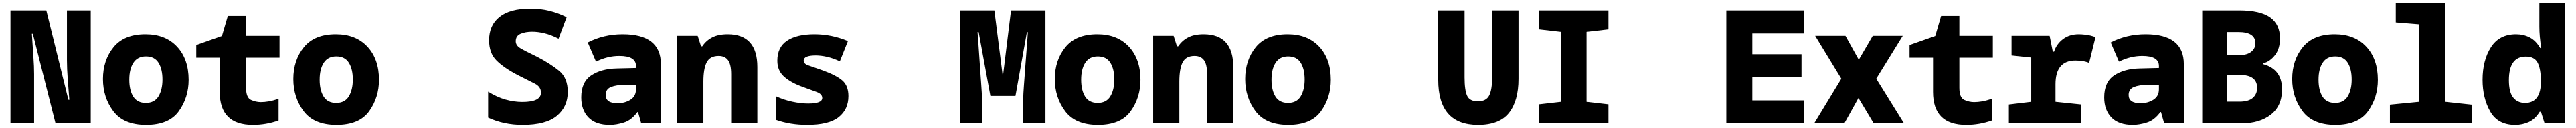

<svg xmlns="http://www.w3.org/2000/svg" viewBox="-20 -780 16240 810"><path d="M195 0V-311Q195 -361 191 -415Q187 -469 181 -566H187L330 0H552V-714H402V-397Q402 -345 407 -279Q412 -213 417 -149H411L272 -714H46V0Z M1169 -275Q1169 -406 1096 -484.5Q1023 -563 897 -563Q762 -563 695.5 -481Q629 -399 629 -280Q629 -164 694 -77Q759 10 901 10Q1045 10 1107 -76.5Q1169 -163 1169 -275ZM795 -276Q795 -343 821 -383Q847 -423 900 -423Q954 -423 979 -383Q1004 -343 1004 -277Q1004 -212 979 -170.5Q954 -129 899 -129Q845 -129 820 -169Q795 -209 795 -276Z M1736 -18V-155Q1700 -143 1673.5 -138.5Q1647 -134 1624 -134Q1593 -134 1562 -148Q1531 -162 1531 -225V-415H1742V-553H1531V-679H1416L1379 -552L1217 -495V-415H1365V-198Q1365 10 1574 10Q1658 10 1736 -18Z M2369 -275Q2369 -406 2296 -484.5Q2223 -563 2097 -563Q1962 -563 1895.5 -481Q1829 -399 1829 -280Q1829 -164 1894 -77Q1959 10 2101 10Q2245 10 2307 -76.5Q2369 -163 2369 -275ZM1995 -276Q1995 -343 2021 -383Q2047 -423 2100 -423Q2154 -423 2179 -383Q2204 -343 2204 -277Q2204 -212 2179 -170.5Q2154 -129 2099 -129Q2045 -129 2020 -169Q1995 -209 1995 -276Z M3559 -198Q3559 -287 3505 -331.5Q3451 -376 3367 -420Q3290 -457 3260.5 -474.5Q3231 -492 3231 -519Q3231 -553 3261.5 -566Q3292 -579 3335 -579Q3371 -579 3412.5 -569Q3454 -559 3501 -535L3552 -671Q3500 -697 3444.5 -711Q3389 -725 3323 -725Q3194 -725 3128.5 -672.5Q3063 -620 3063 -525Q3063 -444 3109.5 -397.5Q3156 -351 3242 -306Q3314 -270 3352 -250.5Q3390 -231 3390 -194Q3390 -135 3273 -135Q3221 -135 3167 -150Q3113 -165 3057 -200V-36Q3156 10 3274 10Q3422 10 3490.5 -47.5Q3559 -105 3559 -198Z M3798 -179Q3798 -216 3831.5 -229.5Q3865 -243 3920 -243L3989 -244V-215Q3989 -171 3954 -149Q3919 -127 3873 -127Q3798 -127 3798 -179ZM3998 -71H4002L4022 0H4146V-374Q4146 -563 3905 -563Q3785 -563 3685 -511L3737 -390Q3809 -426 3884 -426Q3989 -426 3989 -363V-350L3868 -347Q3770 -345 3707 -303Q3644 -261 3644 -164Q3644 -84 3689.5 -37Q3735 10 3824 10Q3865 10 3913 -5Q3961 -20 3998 -71Z M4414 0V-264Q4414 -346 4435 -386Q4456 -426 4510 -426Q4549 -426 4569 -399.5Q4589 -373 4589 -310V0H4754V-356Q4754 -563 4567 -563Q4508 -563 4469.5 -543Q4431 -523 4407 -487H4399L4378 -553H4249V0Z M5328 -172Q5328 -237 5290.5 -270Q5253 -303 5168 -334Q5104 -357 5075 -366.5Q5046 -376 5046 -397Q5046 -429 5122 -429Q5155 -429 5193 -420.5Q5231 -412 5274 -392L5325 -520Q5222 -563 5114 -563Q5002 -563 4941 -522Q4880 -481 4880 -396Q4880 -335 4919.5 -298Q4959 -261 5027 -235Q5093 -211 5128 -198Q5163 -185 5163 -160Q5163 -125 5075 -125Q5029 -125 4975 -136.5Q4921 -148 4871 -171V-22Q4960 10 5068 10Q5205 10 5266.5 -39Q5328 -88 5328 -172Z M6171 0 6170 -161Q6170 -180 6165.5 -242Q6161 -304 6156 -378Q6151 -452 6147 -509.5Q6143 -567 6142 -577H6149L6223 -173H6381L6453 -576H6459Q6459 -567 6454.5 -509.5Q6450 -452 6444.5 -378.5Q6439 -305 6434.5 -242.5Q6430 -180 6430 -161L6429 0H6570V-714H6353L6303 -306H6300L6248 -714H6030V0Z M7169 -275Q7169 -406 7096 -484.5Q7023 -563 6897 -563Q6762 -563 6695.5 -481Q6629 -399 6629 -280Q6629 -164 6694 -77Q6759 10 6901 10Q7045 10 7107 -76.5Q7169 -163 7169 -275ZM6795 -276Q6795 -343 6821 -383Q6847 -423 6900 -423Q6954 -423 6979 -383Q7004 -343 7004 -277Q7004 -212 6979 -170.5Q6954 -129 6899 -129Q6845 -129 6820 -169Q6795 -209 6795 -276Z M7414 0V-264Q7414 -346 7435 -386Q7456 -426 7510 -426Q7549 -426 7569 -399.5Q7589 -373 7589 -310V0H7754V-356Q7754 -563 7567 -563Q7508 -563 7469.5 -543Q7431 -523 7407 -487H7399L7378 -553H7249V0Z M8369 -275Q8369 -406 8296 -484.5Q8223 -563 8097 -563Q7962 -563 7895.5 -481Q7829 -399 7829 -280Q7829 -164 7894 -77Q7959 10 8101 10Q8245 10 8307 -76.5Q8369 -163 8369 -275ZM7995 -276Q7995 -343 8021 -383Q8047 -423 8100 -423Q8154 -423 8179 -383Q8204 -343 8204 -277Q8204 -212 8179 -170.5Q8154 -129 8099 -129Q8045 -129 8020 -169Q7995 -209 7995 -276Z M9552 -281V-714H9386V-294Q9386 -212 9367 -175.5Q9348 -139 9296 -139Q9244 -139 9228 -174.5Q9212 -210 9212 -290V-714H9046V-275Q9046 10 9297 10Q9432 10 9492 -66Q9552 -142 9552 -281Z M10119 0V-120L9981 -136V-578L10119 -594V-714H9681V-594L9820 -578V-136L9681 -120V0Z M11351 0V-145H11026V-292H11336V-437H11026V-568H11351V-714H10862V0Z M11606 0 11695 -160 11791 0H11982L11807 -282L11974 -553H11785L11697 -402L11613 -553H11422L11587 -282L11416 0Z M12536 -18V-155Q12500 -143 12473.5 -138.5Q12447 -134 12424 -134Q12393 -134 12362 -148Q12331 -162 12331 -225V-415H12542V-553H12331V-679H12216L12179 -552L12017 -495V-415H12165V-198Q12165 10 12374 10Q12458 10 12536 -18Z M13100 0V-119L12937 -136V-247Q12937 -397 13063 -397Q13082 -397 13106.5 -393.5Q13131 -390 13149 -382L13189 -545Q13155 -557 13128 -560Q13101 -563 13084 -563Q13025 -563 12984 -532Q12943 -501 12928 -453H12920L12900 -553H12660V-429L12784 -416V-136L12643 -119V0Z M13398 -179Q13398 -216 13431.5 -229.5Q13465 -243 13520 -243L13589 -244V-215Q13589 -171 13554 -149Q13519 -127 13473 -127Q13398 -127 13398 -179ZM13598 -71H13602L13622 0H13746V-374Q13746 -563 13505 -563Q13385 -563 13285 -511L13337 -390Q13409 -426 13484 -426Q13589 -426 13589 -363V-350L13468 -347Q13370 -345 13307 -303Q13244 -261 13244 -164Q13244 -84 13289.5 -37Q13335 10 13424 10Q13465 10 13513 -5Q13561 -20 13598 -71Z M14110 0Q14224 0 14294.5 -55Q14365 -110 14365 -215Q14365 -342 14246 -374V-379Q14290 -391 14321 -431.5Q14352 -472 14352 -537Q14352 -626 14289.5 -670Q14227 -714 14094 -714H13862V0ZM14017 -577H14090Q14197 -577 14197 -506Q14197 -473 14170.5 -452Q14144 -431 14094 -431H14017ZM14017 -306H14098Q14208 -306 14208 -224Q14208 -185 14181 -161Q14154 -137 14097 -137H14017Z M14969 -275Q14969 -406 14896 -484.5Q14823 -563 14697 -563Q14562 -563 14495.5 -481Q14429 -399 14429 -280Q14429 -164 14494 -77Q14559 10 14701 10Q14845 10 14907 -76.5Q14969 -163 14969 -275ZM14595 -276Q14595 -343 14621 -383Q14647 -423 14700 -423Q14754 -423 14779 -383Q14804 -343 14804 -277Q14804 -212 14779 -170.5Q14754 -129 14699 -129Q14645 -129 14620 -169Q14595 -209 14595 -276Z M15560 0V-118L15394 -136V-760H15082V-638L15229 -626V-136L15045 -118V0Z M15897 -129Q15849 -129 15822 -163Q15795 -197 15795 -273Q15795 -422 15902 -422Q15955 -422 15975.5 -384.5Q15996 -347 15997 -266Q15997 -129 15897 -129ZM15989 -73H15997L16020 0H16149V-760H15987V-611Q15987 -550 15999 -476H15992Q15965 -523 15926 -543Q15887 -563 15840 -563Q15734 -563 15681.5 -480.5Q15629 -398 15629 -275Q15629 -160 15677 -75Q15725 10 15834 10Q15881 10 15921 -8.5Q15961 -27 15989 -73Z"/></svg>

Font: Noto Sans Mono UI ExtraBold
Style: Regular
Weight: 800
Designer: Monotype Design team
Foundry: Monotype Imaging Inc.
Version: 1.000